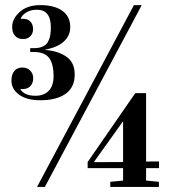

<svg xmlns="http://www.w3.org/2000/svg" viewBox="-20 -734 662 754"><path d="M157.2 -539.1V-538.1Q207.5 -534.2 240.5 -511.5Q273.4 -488.8 273.4 -441.4Q273.4 -391.1 237.8 -365.7Q202.1 -340.3 137.2 -340.3Q85 -340.3 54.9 -362.3Q24.9 -384.3 24.9 -417.5Q24.9 -441.4 36.1 -455.1Q47.4 -468.8 67.9 -468.8Q86.9 -468.8 98.6 -456.8Q110.4 -444.8 110.4 -426.8Q110.4 -405.8 97.2 -393.8Q84 -381.8 60.1 -384.8V-383.3Q76.2 -357.9 119.1 -357.9Q152.8 -357.9 171.6 -377.7Q190.4 -397.5 190.4 -434.6Q190.4 -482.9 172.9 -506.3Q155.3 -529.8 113.3 -529.8H98.6V-544.9H112.8Q133.3 -544.9 147.2 -551Q161.1 -557.1 168 -569.1Q174.8 -581.1 177.2 -594.5Q179.7 -607.9 179.7 -626.5Q179.7 -695.8 125 -695.8Q100.1 -695.8 82.8 -684.8Q65.4 -673.8 61.5 -660.6V-659.7Q84.5 -662.6 97.2 -651.4Q109.9 -640.1 109.9 -619.6Q109.9 -602.5 99.1 -591.6Q88.4 -580.6 70.3 -580.6Q50.3 -580.6 39.1 -593.3Q27.8 -606 27.8 -628.4Q27.8 -660.2 57.4 -687Q86.9 -713.9 138.7 -713.9Q192.9 -713.9 224.4 -691.9Q255.9 -669.9 255.9 -627.4Q255.9 -594.2 230.7 -571Q205.6 -547.9 157.2 -539.1ZM156.2 0H125.5L505.9 -713.9H536.6ZM324.2 -97.7V-73.7H463.4V-24.9L413.1 -20V0H604V-20L553.7 -24.9V-73.7H604.5V-100.1L553.7 -99.6V-368.2H511.2ZM462.4 -256.8H463.4V-97.7L349.1 -97.2V-98.1Z"/></svg>

Font: VidalokaRegular
Style: Regular
Weight: 400
Designer: Cyreal (www.cyreal.org)
Foundry: Cyreal (www.cyreal.org)
Version: Version 1.000